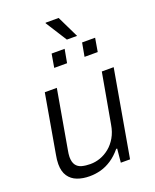

<svg xmlns="http://www.w3.org/2000/svg" viewBox="-164 -990 882 1095"><g transform="rotate(-20 276.5 -442.5)"><path d="M188 12Q146 12 113 -0.5Q80 -13 61 -41Q42 -69 42 -114Q42 -127 43.5 -141Q45 -155 48 -170L110 -526H183L121 -172Q119 -161 117.5 -150.5Q116 -140 116 -131Q116 -99 128.5 -81.5Q141 -64 164 -58Q187 -52 215 -52Q246 -52 275.5 -62.5Q305 -73 331 -94Q357 -115 376 -147.5Q395 -180 402 -223L456 -526H528L436 0H380L388 -83H382Q353 -48 321 -27Q289 -6 256 3Q223 12 188 12ZM208 -638 222 -720H301L286 -638ZM392 -638 407 -720H486L472 -638ZM331 -765 249 -894 250 -897H329L393 -765Z"/></g></svg>

Font: Archivo SemiBold Light
Style: Italic
Weight: 300
Italic angle: -10°
Version: Version 2.001